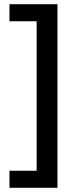

<svg xmlns="http://www.w3.org/2000/svg" viewBox="-20 -734 370 912"><path d="M25 77H154V-633H25V-714H253V158H25Z"/></svg>

Font: Noto Sans Myanmar Medium
Style: Regular
Weight: 500
Designer: Monotype Design Team
Foundry: Monotype Imaging Inc.
Version: Version 2.107; ttfautohint (v1.8.4.7-5d5b)